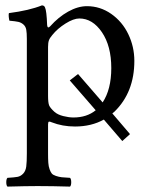

<svg xmlns="http://www.w3.org/2000/svg" viewBox="-20 -462 559 716"><path d="M174.8 -331.1Q165.5 -320.3 162.4 -311.5Q159.2 -302.7 159.2 -287.1V-105Q159.2 -78.6 163.3 -68.8Q167.5 -59.1 183.1 -44.9Q195.3 -34.2 216.1 -29.1Q236.8 -23.9 253.9 -23.9Q303.7 -23.9 336.9 -50.8L240.2 -162.1L271 -186L362.8 -80.1Q395 -128.9 395 -208Q395 -290.5 360.1 -341.8Q325.2 -393.1 275.9 -393.1Q254.4 -393.1 224.4 -374.3Q194.3 -355.5 174.8 -331.1ZM155.8 -368.2Q157.2 -354 167 -363.8Q197.8 -398.4 234.1 -418.7Q270.5 -439 304.2 -439Q353.5 -439 394.8 -410.2Q436 -381.3 458.5 -334.5Q481 -287.6 481 -234.9Q481 -118.2 407.2 -45.9Q403.3 -42 398.9 -39.1L464.8 38.1L436 64L367.2 -16.1Q320.8 9.8 259.8 9.8Q212.9 9.8 172.9 -5.9Q165.5 -9.3 162.4 -8.3Q159.2 -7.3 159.2 2V109.9Q159.2 131.8 160.2 145.3Q161.1 158.7 165 169.4Q168.9 180.2 173.3 185.3Q177.7 190.4 188.7 194.1Q199.7 197.8 210.2 199Q220.7 200.2 241.2 201.2Q245.6 205.6 245.6 217.5Q245.6 229.5 241.2 233.9Q174.8 231.9 120.1 231.9Q78.1 231.9 7.8 233.9Q3.4 229.5 3.4 217.5Q3.4 205.6 7.8 201.2Q33.7 199.7 45.4 197.5Q57.1 195.3 66.4 185.5Q75.7 175.8 77.9 158.9Q80.1 142.1 80.1 109.9V-316.9Q80.1 -339.4 77.9 -351.3Q75.7 -363.3 67.4 -370.6Q59.1 -377.9 48.6 -380.4Q38.1 -382.8 15.1 -384.8Q13.7 -389.6 12.7 -398.9Q11.7 -408.2 13.2 -413.1Q88.9 -422.9 136.2 -441.9Q145 -441.9 147.9 -434.1Q153.8 -421.9 155.8 -368.2Z"/></svg>

Font: Common Serif Medium
Style: Regular
Weight: 500
Designer: Philipp H. Poll, Khaled Hosny
Foundry: Stefan Peev, Context Ltd.
Version: Version 1.026